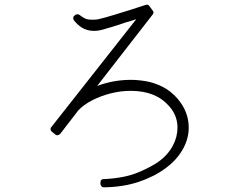

<svg xmlns="http://www.w3.org/2000/svg" viewBox="-20 -789 1040 820"><path d="M786 -244Q786 -312 738 -368Q709 -401 674 -418.5Q639 -436 604 -442Q569 -448 539 -448Q465 -448 395 -422L632 -727Q639 -736 632 -744L618 -763Q615 -769 607 -769Q604 -769 602 -768Q585 -763 568 -757Q551 -751 534 -746Q505 -737 467.5 -725.5Q430 -714 401 -707Q396 -706 391.5 -705.5Q387 -705 382 -705H378Q356 -704 343.5 -710Q331 -716 320 -725Q317 -728 311 -728Q305 -728 303 -726L299 -723Q293 -719 293 -714Q292 -708 295 -703Q309 -685 328 -672Q351 -657 382 -657Q389 -657 397 -658Q405 -659 413 -661Q431 -666 458 -674Q485 -682 516 -693Q527 -696 538.5 -699.5Q550 -703 562 -707L199 -246Q195 -242 196 -236Q197 -230 201 -227L217 -214Q219 -213 221 -212Q223 -211 225 -211Q226 -211 226.5 -211.5Q227 -212 227 -212Q232 -212 237 -217L314 -317Q336 -341 372.5 -360Q409 -379 452 -390Q495 -401 537 -401H539Q645 -401 702 -336Q738 -296 738 -244Q738 -204 718 -166.5Q698 -129 662 -102Q630 -78 571 -53Q512 -28 422 -24Q409 -24 409 -9V-3Q409 2 414 7Q417 11 423 11H424Q506 10 573 -12.5Q640 -35 689 -72Q735 -106 760.5 -151Q786 -196 786 -244Z"/></svg>

Font: Kokoro
Style: Regular
Weight: 400
Version: Version 1.00